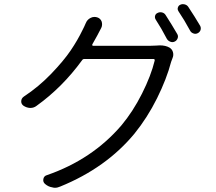

<svg xmlns="http://www.w3.org/2000/svg" viewBox="-20 -848 1040 923"><path d="M423.8 -634.8Q422.9 -631.8 423.8 -629.9Q424.8 -627.9 427.7 -627.9H703.1Q718.8 -627.9 731.4 -628.9Q740.2 -629.9 748 -629.9Q776.4 -629.9 794.9 -619.1Q807.6 -611.3 811.5 -597.2Q815.4 -583 809.6 -569.3Q805.7 -559.6 802.7 -550.8Q781.2 -468.8 734.9 -375.5Q688.5 -282.2 626 -205.1Q490.2 -41 269.5 48.8Q256.8 54.7 244.1 54.7Q237.3 54.7 231.4 52.7Q211.9 49.8 196.3 36.1Q185.5 26.4 188.5 12.2Q191.4 -2 205.1 -5.9Q422.9 -81.1 563.5 -245.1Q619.1 -311.5 662.6 -397.9Q706.1 -484.4 723.6 -556.6Q724.6 -564.5 717.8 -564.5H385.7Q377.9 -564.5 374 -557.6Q279.3 -427.7 155.3 -338.9Q142.6 -329.1 126 -329.1Q125 -329.1 124 -329.1Q107.4 -330.1 92.8 -339.8Q82 -347.7 82 -360.4Q82 -375 94.7 -383.8Q166 -430.7 226.1 -493.2Q286.1 -555.7 319.8 -605.5Q353.5 -655.3 377 -704.1Q383.8 -716.8 392.6 -737.3Q399.4 -753.9 415 -761.7Q423.8 -766.6 433.6 -766.6Q440.4 -766.6 447.3 -764.6Q462.9 -759.8 468.8 -744.1Q470.7 -737.3 470.7 -730.5Q470.7 -721.7 466.8 -713.9Q463.9 -708 457 -695.3Q450.2 -682.6 447.3 -676.8Q437.5 -658.2 423.8 -634.8ZM728.5 -753.9Q724.6 -759.8 724.6 -766.6Q724.6 -769.5 725.6 -772.5Q728.5 -782.2 738.3 -786.1Q748 -791 759.3 -788.1Q770.5 -785.2 776.4 -775.4Q806.6 -728.5 832 -684.6Q837.9 -674.8 834 -664.1Q830.1 -653.3 820.3 -648.4Q814.5 -645.5 808.6 -645.5Q803.7 -645.5 798.8 -647.5Q788.1 -651.4 782.2 -661.1Q755.9 -711.9 728.5 -753.9ZM837.9 -793.9Q834 -799.8 834 -805.7Q834 -808.6 835 -811.5Q837.9 -821.3 846.7 -825.2Q852.5 -828.1 859.4 -828.1Q863.3 -828.1 867.2 -827.1Q878.9 -824.2 884.8 -815.4Q916 -768.6 942.4 -723.6Q945.3 -717.8 945.3 -711.9Q945.3 -708 944.3 -704.1Q940.4 -693.4 930.7 -688.5Q924.8 -685.5 918.9 -685.5Q914.1 -685.5 909.2 -687.5Q898.4 -691.4 893.6 -701.2Q866.2 -752 837.9 -793.9Z"/></svg>

Font: Gen Jyuu Gothic Normal
Style: Regular
Weight: 300
Designer: [Source Han Sans]
Ryoko NISHIZUKA  (kana & ideographs); Paul D. Hunt (Latin, Greek & Cyrillic); Wenlong ZHANG  (bopomofo
Version: Version 1.002.20150607